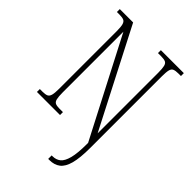

<svg xmlns="http://www.w3.org/2000/svg" viewBox="-275 -822 1170 1170"><g transform="rotate(45 310.0 -237.0)"><path d="M375 240V210H382Q413 210 434 193Q455 176 466.5 132Q478 88 478 9V-1L151 -632V-109Q151 -72 155.5 -54Q160 -36 172 -30.5Q184 -25 206 -25H237V0H38V-25H61Q85 -25 97.5 -30.5Q110 -36 115 -54Q120 -72 120 -109V-606Q120 -642 115 -660Q110 -678 97.5 -683.5Q85 -689 62 -689H38V-714H153L478 -83V-605Q478 -642 473.5 -660Q469 -678 456.5 -683.5Q444 -689 420 -689H392V-714H590V-689H568Q544 -689 531 -683.5Q518 -678 513.5 -660Q509 -642 509 -605V10Q509 98 495.5 148Q482 198 454.5 219Q427 240 385 240Z"/></g></svg>

Font: Noto Serif Condensed ExtraLight
Style: Regular
Weight: 200
Width: 3
Designer: Monotype Design Team
Foundry: Monotype Imaging Inc.
Version: Version 2.013; ttfautohint (v1.8.4.7-5d5b)